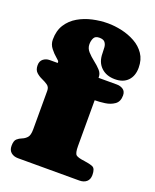

<svg xmlns="http://www.w3.org/2000/svg" viewBox="-136 -804 714 883"><g transform="rotate(20 220.5 -362.5)"><path d="M301.3 -371.1V-147Q301.3 -112.3 310.8 -104.2Q320.3 -96.2 353 -92.3Q378.9 -88.9 394 -82.5Q409.2 -76.2 409.2 -44.4Q409.2 -22.5 396 -11.2Q382.8 0 361.3 0H61Q40.5 0 27.1 -11Q13.7 -22 13.7 -43.5Q13.7 -68.4 23.9 -77.6Q34.2 -86.9 47.6 -92Q61 -97.2 71.3 -108.4Q81.5 -119.6 81.5 -148.9V-337.4Q81.5 -355.5 69.1 -364.3Q56.6 -373 40.5 -380.1Q24.4 -387.2 12 -398.7Q-0.5 -410.2 -0.5 -433.1Q-0.5 -453.1 12.7 -463.6Q25.9 -474.1 44.4 -474.1H83V-479.5Q83 -483.9 68.6 -495.6Q54.2 -507.3 39.6 -525.9Q24.9 -544.4 24.9 -567.9Q24.9 -611.3 44.2 -641.4Q63.5 -671.4 95 -689.7Q126.5 -708 164.1 -716.3Q201.7 -724.6 238.3 -724.6Q271.5 -724.6 306.6 -716.8Q341.8 -709 372.3 -692.1Q402.8 -675.3 421.6 -647.7Q440.4 -620.1 440.4 -580.6Q440.4 -540.5 418 -517.1Q395.5 -493.7 355 -493.7Q312.5 -493.7 286.9 -518.6Q261.2 -543.5 261.2 -586.4Q261.2 -601.1 260 -615.5Q258.8 -629.9 251 -639.4Q243.2 -648.9 223.6 -648.9Q203.6 -648.9 197 -635.5Q190.4 -622.1 190.4 -605Q190.4 -585.4 204.3 -569.8Q218.3 -554.2 236.6 -540Q254.9 -525.9 268.8 -511Q282.7 -496.1 282.7 -478.5V-474.1H372.1Q390.1 -474.1 403.3 -465.1Q416.5 -456.1 416.5 -436Q416.5 -406.2 397 -392.3Q377.4 -378.4 350.6 -374.8Q323.7 -371.1 301.3 -371.1Z"/></g></svg>

Font: Caprasimo
Style: Regular
Weight: 400
Designer: The DocRepair Project, Phaedra Charles, Flavia Zimbardi
Foundry: Google
Version: Version 1.001